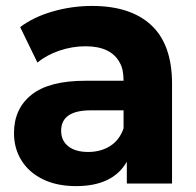

<svg xmlns="http://www.w3.org/2000/svg" viewBox="-20 -627 669 656"><path d="M567.8 -341.1V0H413.3V-74.4Q365.6 8.9 240 8.9Q174.4 8.9 126.7 -14.4Q78.9 -37.8 53.3 -78.9Q27.8 -120 27.8 -172.2Q27.8 -255.6 87.8 -303.3Q147.8 -351.1 272.2 -351.1H402.2Q402.2 -391.1 388.9 -413.3Q358.9 -468.9 272.2 -468.9Q226.7 -468.9 182.8 -453.9Q138.9 -438.9 107.8 -413.3L48.9 -534.4Q94.4 -568.9 160 -587.8Q225.6 -606.7 294.4 -606.7Q426.7 -606.7 497.2 -540.6Q567.8 -474.4 567.8 -341.1ZM402.2 -188.9V-250H290Q188.9 -250 188.9 -180Q188.9 -146.7 213.3 -127.2Q237.8 -107.8 281.1 -107.8Q324.4 -107.8 356.7 -128.3Q388.9 -148.9 402.2 -188.9Z"/></svg>

Font: Paperlogy 8 ExtraBold
Style: Regular
Weight: 800
Designer: redesigned by Lee Juim, glyphs from Gmarket Sans & Montserrat
Foundry: PT&
Version: Version 1.001